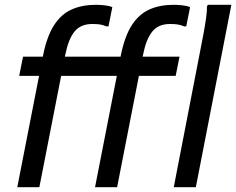

<svg xmlns="http://www.w3.org/2000/svg" viewBox="-20 -780 984 800"><path d="M52 0 160 -552Q176 -630 205.5 -675.5Q235 -721 278.5 -740.5Q322 -760 380 -760Q395 -760 415 -758Q435 -756 448 -750L432 -670H424Q409 -676 397 -678Q385 -680 364 -680Q316 -680 290.5 -648.5Q265 -617 252 -552L144 0ZM60 -464 76 -544H514L498 -464ZM384 -464 400 -544H728L712 -464ZM376 0 484 -552Q500 -630 529.5 -675.5Q559 -721 602.5 -740.5Q646 -760 704 -760Q719 -760 739 -758Q759 -756 772 -750L756 -670H748Q733 -676 721 -678Q709 -680 688 -680Q640 -680 614.5 -648.5Q589 -617 576 -552L468 0ZM704 0 818 -588Q822 -608 828 -640Q834 -672 838.5 -703Q843 -734 842 -752L846 -760H944L796 0Z"/></svg>

Font: Kufam
Style: Italic
Weight: 400
Italic angle: -11°
Designer: Artur Schmal
Foundry: Original Type
Version: Version 1.301; ttfautohint (v1.8.3)